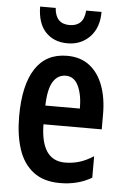

<svg xmlns="http://www.w3.org/2000/svg" viewBox="-54 -797 551 847"><g transform="rotate(5 221.0 -374.0)"><path d="M227 -552Q286 -552 326 -521.5Q366 -491 386.5 -436Q407 -381 407 -309V-242H149Q151 -82 258 -82Q291 -82 321 -91Q351 -100 384 -121V-26Q323 10 244 10Q171 10 125.5 -25Q80 -60 59.5 -122.5Q39 -185 39 -268Q39 -406 86.5 -479Q134 -552 227 -552ZM229 -464Q193 -464 172.5 -431Q152 -398 150 -325H303Q303 -386 284.5 -425Q266 -464 229 -464ZM361 -758Q361 -688 322 -647.5Q283 -607 223 -607Q163 -607 126.5 -645Q90 -683 89 -758H158Q163 -688 225 -688Q255 -688 272.5 -704.5Q290 -721 293 -758Z"/></g></svg>

Font: Noto Sans ExtraCondensed SemiBold
Style: Regular
Weight: 600
Width: 2
Designer: Monotype Design Team
Foundry: Monotype Imaging Inc.
Version: Version 2.013; ttfautohint (v1.8.4.7-5d5b)